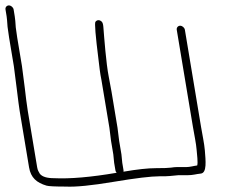

<svg xmlns="http://www.w3.org/2000/svg" viewBox="-71 -700 851 709"><path d="M-50.7 -665 -46.6 -640C-45.6 -634 -44.4 -621 -43.1 -601L-37.4 -561L-19.9 -456L-9.5 -375C-4.1 -331 -0.5 -303 1.5 -291L36.3 -82C42.7 -43.6 64.4 -25.3 100.8 -14.5C108.6 -12.2 132.1 -11 171.2 -11C208.2 -9.1 267.4 -14.9 348.8 -28.6C430.1 -42.2 486.5 -49 517.8 -49H537.8C543.8 -49 549.8 -49.3 555.7 -50L587.2 -53H621.3C642.6 -53 652.9 -57.4 670.2 -59C694 -61.2 688.3 -107.3 685.4 -145C683.5 -169 675.9 -204.7 671.5 -231L611.7 -590C610.4 -597.9 602.2 -605 594.2 -605C586.3 -605 580.4 -597.9 581.7 -590L641.5 -231C645.7 -205.7 653.5 -169.2 655.1 -146.5C656.2 -131.1 660.7 -99.6 657.2 -89C644.9 -87.6 630.5 -83 616.2 -83H581.2C575.8 -83 569 -82.3 560.5 -81C552.1 -79.7 533.3 -79 504.3 -79C475.3 -79 435.6 -74.7 385 -66C385.3 -68 385.4 -69.7 385.2 -71L380.5 -99L377.4 -130L369 -180L363 -228L340.9 -361C338.4 -375.7 335 -394 330.7 -415.9C320.7 -466.3 314 -559.4 310.6 -601.2C309.8 -611.1 307.7 -617.5 304.2 -620.5C295.9 -627.6 287.6 -627.1 281.4 -619.5C277.8 -615.2 281.6 -568.5 292.8 -479.5C295.7 -456 298.1 -430.5 303.7 -404L333 -228L339 -180L347.4 -130L350.5 -99L355.2 -71C355.7 -67.7 357.2 -64.7 359.7 -62C264.7 -45.7 187.5 -39.1 128 -42C102.5 -42 85.2 -47.3 76.3 -58C73.5 -63 73.5 -63 70.7 -68C68.8 -71.3 67.3 -76 66.3 -82L31.5 -291C26.7 -320.3 24.2 -345.3 20.7 -374L10.1 -456L-7.4 -561L-12.8 -599C-13.8 -617 -15 -630.7 -16.6 -640L-20.7 -665C-22.1 -672.9 -30.3 -680 -38.2 -680C-46.2 -680 -52.1 -672.9 -50.7 -665Z"/></svg>

Font: MewTooHand
Style: Lta
Weight: 400
Designer: Mew Too, Robert Jablonski
Version: Version 0.77